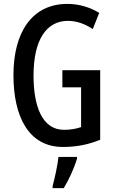

<svg xmlns="http://www.w3.org/2000/svg" viewBox="-20 -744 590 985"><path d="M300 -384V-296H396V-92C370 -83 343 -78 308 -78C197 -78 152 -198 152 -356C152 -540 218 -637 329 -637C372 -637 415 -622 456 -595L489 -678C441 -707 385 -724 326 -724C142 -724 49 -575 49 -359C49 -144 128 10 303 10C371 10 433 -2 494 -27V-384ZM375 71V61H280C276 102 260 174 250 210V221H307C333 179 360 120 375 71Z"/></svg>

Font: Noto Sans Gurmukhi UI ExtraCondensed Medium
Style: Regular
Weight: 500
Width: 2
Designer: Jelle Bosma - Monotype Design Team
Foundry: Monotype Imaging Inc.
Version: Version 2.004